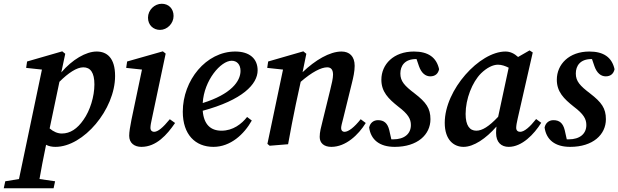

<svg xmlns="http://www.w3.org/2000/svg" viewBox="-76 -767 3288 1021"><path d="M-56 234H209L217 197L134 185C143 134 153 79 169 3C184 11 201 14 219 14C368 14 536 -185 536 -363C536 -460 492 -493 438 -493C381 -493 308 -450 250 -382L271 -481L255 -494L68 -440L63 -406L147 -397L25 185L-48 197ZM367 -409C405 -409 426 -381 426 -318C426 -254 403 -179 368 -130C335 -82 297 -57 253 -57C231 -57 209 -66 188 -84L240 -332C287 -379 332 -409 367 -409Z M611 -45C611 -6 639 14 676 14C755 14 812 -50 855 -113L827 -133C790 -88 764 -66 743 -66C733 -66 724 -73 724 -87C724 -98 727 -116 732 -137L805 -482L790 -494L600 -440L595 -406L679 -397L623 -130C616 -95 611 -65 611 -45ZM775 -608C813 -608 847 -642 847 -682C847 -721 821 -747 784 -747C746 -747 711 -714 711 -673C711 -633 740 -608 775 -608Z M1156 -444C1183 -444 1203 -425 1203 -390C1203 -335 1153 -266 1002 -219C1009 -340 1098 -444 1156 -444ZM1059 14C1150 14 1222 -53 1263 -126L1238 -145C1209 -108 1163 -72 1102 -72C1045 -72 1008 -104 1002 -178C1213 -235 1294 -319 1294 -393C1294 -455 1251 -493 1175 -493C1020 -493 896 -340 896 -173C896 -51 963 14 1059 14Z M1456 0C1469 -72 1482 -141 1497 -212L1523 -332C1583 -384 1632 -409 1664 -409C1683 -409 1695 -398 1695 -370C1695 -351 1688 -321 1680 -289L1640 -126C1631 -90 1624 -65 1624 -39C1624 -6 1647 14 1686 14C1763 14 1830 -50 1869 -113L1842 -133C1808 -90 1777 -66 1756 -66C1745 -66 1738 -73 1738 -86C1738 -96 1743 -114 1749 -137L1795 -324C1803 -356 1810 -387 1810 -417C1810 -468 1782 -493 1740 -493C1677 -493 1600 -447 1533 -383L1553 -481L1537 -494L1350 -440L1345 -406L1429 -397L1346 -2L1358 8Z M2213 -133C2213 -191 2190 -223 2129 -270C2075 -311 2053 -335 2053 -376C2053 -417 2076 -453 2137 -453H2139L2152 -415C2165 -378 2187 -361 2212 -361C2238 -361 2254 -375 2259 -399C2245 -462 2201 -493 2125 -493C2017 -493 1952 -425 1952 -343C1952 -279 1989 -242 2042 -200C2095 -160 2109 -134 2109 -102C2109 -56 2075 -26 2015 -26C2011 -26 2008 -26 2005 -26L1994 -75C1985 -112 1966 -128 1934 -128C1910 -128 1892 -113 1887 -89C1896 -24 1942 14 2023 14C2144 14 2213 -51 2213 -133Z M2400 -161C2400 -241 2435 -330 2482 -377C2513 -407 2545 -423 2572 -423C2592 -423 2611 -416 2629 -407L2573 -146C2524 -94 2488 -72 2457 -72C2422 -72 2400 -99 2400 -161ZM2629 14C2700 14 2764 -53 2802 -114L2775 -134C2742 -92 2712 -66 2690 -66C2678 -66 2669 -73 2669 -87C2669 -98 2672 -116 2677 -137L2757 -488L2740 -499L2679 -464C2659 -482 2638 -493 2612 -493C2474 -493 2289 -290 2289 -114C2289 -22 2338 14 2389 14C2443 14 2508 -30 2564 -94C2563 -83 2562 -72 2562 -60C2562 -10 2590 14 2629 14Z M3146 -133C3146 -191 3123 -223 3062 -270C3008 -311 2986 -335 2986 -376C2986 -417 3009 -453 3070 -453H3072L3085 -415C3098 -378 3120 -361 3145 -361C3171 -361 3187 -375 3192 -399C3178 -462 3134 -493 3058 -493C2950 -493 2885 -425 2885 -343C2885 -279 2922 -242 2975 -200C3028 -160 3042 -134 3042 -102C3042 -56 3008 -26 2948 -26C2944 -26 2941 -26 2938 -26L2927 -75C2918 -112 2899 -128 2867 -128C2843 -128 2825 -113 2820 -89C2829 -24 2875 14 2956 14C3077 14 3146 -51 3146 -133Z"/></svg>

Font: Source Serif Pro Semibold
Style: Italic
Weight: 600
Italic angle: -12°
Designer: Frank Grießhammer
Foundry: Adobe Systems Incorporated
Version: Version 3.001;hotconv 1.0.111;makeotfexe 2.5.65597